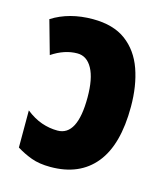

<svg xmlns="http://www.w3.org/2000/svg" viewBox="-91 -634 616 715"><g transform="rotate(15 216.5 -276.5)"><path d="M180.2 -563Q259.3 -563 307.9 -526.9Q356.4 -490.7 378.7 -427.7Q400.9 -364.7 400.9 -284.2Q400.9 -137.2 340.8 -63.7Q280.8 9.8 168.9 9.8Q125.5 9.8 95 -1.5Q64.5 -12.7 37.1 -29.8V-172.9Q67.4 -148.9 97.7 -138.4Q127.9 -127.9 159.2 -127.9Q235.8 -127.9 235.8 -275.9Q235.8 -348.6 214.8 -386.7Q193.8 -424.8 157.2 -424.8Q107.9 -424.8 59.1 -392.1L22.9 -521Q89.4 -563 180.2 -563Z"/></g></svg>

Font: Open Sans Condensed ExtraBold
Style: Regular
Weight: 800
Width: 3
Designer: Monotype Design Team
Foundry: Monotype Imaging Inc.
Version: Version 3.000; ttfautohint (v1.8.4)